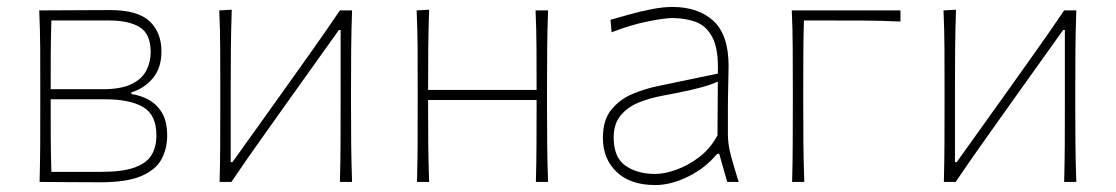

<svg xmlns="http://www.w3.org/2000/svg" viewBox="-20 -524 3213 553"><path d="M94 0Q95.5 -56.5 95.8 -108.5Q96 -160.5 96 -221V-271Q96 -332 95.8 -385Q95.5 -438 93 -494Q132 -494 189.5 -494.5Q247 -495 297 -495Q376.5 -495 410.8 -462.8Q445 -430.5 445 -376Q445 -328.5 420.5 -299Q396 -269.5 358.5 -258V-253Q382.5 -250 406.2 -237.8Q430 -225.5 445.8 -200.5Q461.5 -175.5 461.5 -133Q461.5 -97 445.8 -66.5Q430 -36 388.2 -17.5Q346.5 1 268.5 1Q218 1 171.5 0.5Q125 0 94 0ZM128 -465Q126.5 -416.5 126.2 -371.2Q126 -326 126 -273V-267H274.5Q328.5 -267 358.8 -281.8Q389 -296.5 401.5 -321Q414 -345.5 414 -374Q414 -426 382.8 -445.5Q351.5 -465 295 -465ZM128 -29H270.5Q333.5 -29 368.2 -41.8Q403 -54.5 416.8 -78Q430.5 -101.5 430.5 -134Q430.5 -193 392.5 -215.5Q354.5 -238 283 -238H126V-223Q126 -170 126.2 -124Q126.5 -78 128 -29Z M612.5 0Q614 -56.5 614.2 -108.5Q614.5 -160.5 614.5 -221V-271Q614.5 -332 614.2 -385Q614 -438 611.5 -494L647.5 -496Q645.5 -439.5 645 -385.8Q644.5 -332 644.5 -271V-57H649.5L786.5 -248.5Q830 -309.5 874 -371.5Q918 -433.5 959 -494H994Q992 -438 991.5 -385Q991 -332 991 -271V-221Q991 -160.5 991.5 -108.5Q992 -56.5 994 0H959Q960.5 -56.5 960.8 -108.5Q961 -160.5 961 -221V-437.5H956L820 -247Q776 -185 732 -123.2Q688 -61.5 646.5 0Z M1181 0Q1182.5 -56.5 1182.8 -108.5Q1183 -160.5 1183 -221V-271Q1183 -332 1182.8 -385Q1182.5 -438 1180 -494L1216 -496Q1214 -439.5 1213.5 -385.8Q1213 -332 1213 -271V-265H1525.5V-271Q1525.5 -332 1525.2 -385Q1525 -438 1522.5 -494H1558.5Q1556.5 -438 1556 -385Q1555.5 -332 1555.5 -271V-221Q1555.5 -160.5 1556 -108.5Q1556.5 -56.5 1558.5 0H1523.5Q1525 -56.5 1525.2 -108.5Q1525.5 -160.5 1525.5 -221V-236H1213V-221Q1213 -160.5 1213.5 -108.5Q1214 -56.5 1216 0Z M1867.5 9Q1795.5 9 1756 -28.8Q1716.5 -66.5 1716.5 -127Q1716.5 -179 1741.5 -209Q1766.5 -239 1803.2 -254Q1840 -269 1874.5 -276L2047.5 -312Q2050 -381 2032.5 -415.2Q2015 -449.5 1984.2 -460.8Q1953.5 -472 1916.5 -472Q1895 -472 1846.8 -462.5Q1798.5 -453 1741.5 -431L1738.5 -467Q1760.5 -473.5 1792 -482.2Q1823.5 -491 1856.5 -497.5Q1889.5 -504 1916.5 -504Q1991 -504 2034.8 -463.8Q2078.5 -423.5 2078.5 -334Q2078.5 -313 2077.5 -279.2Q2076.5 -245.5 2076.5 -211V-137Q2076.5 -107 2085.8 -73.5Q2095 -40 2107.5 0H2074.5L2051.5 -81H2045.5Q2012 -40 1962.2 -15.5Q1912.5 9 1867.5 9ZM1867.5 -23Q1893.5 -23 1927.5 -35Q1961.5 -47 1993.8 -71.5Q2026 -96 2046.5 -134L2047.5 -289Q2038 -284.5 2022 -279Q2006 -273.5 1974.5 -266Q1943 -258.5 1886.5 -248Q1849 -241 1817.5 -227.8Q1786 -214.5 1766.8 -190.5Q1747.5 -166.5 1747.5 -128Q1747.5 -71 1781.2 -47Q1815 -23 1867.5 -23Z M2261.5 0Q2263 -56.5 2263.2 -108.5Q2263.5 -160.5 2263.5 -221V-271Q2263.5 -332 2263.2 -385Q2263 -438 2260.5 -494H2573.5V-462Q2521 -464.5 2467.2 -464.8Q2413.5 -465 2362.5 -465H2295.5Q2294 -416.5 2293.8 -370.8Q2293.5 -325 2293.5 -271V-221Q2293.5 -160.5 2294 -108.5Q2294.5 -56.5 2296.5 0Z M2698.5 0Q2700 -56.5 2700.2 -108.5Q2700.5 -160.5 2700.5 -221V-271Q2700.5 -332 2700.2 -385Q2700 -438 2697.5 -494L2733.5 -496Q2731.5 -439.5 2731 -385.8Q2730.5 -332 2730.5 -271V-57H2735.5L2872.5 -248.5Q2916 -309.5 2960 -371.5Q3004 -433.5 3045 -494H3080Q3078 -438 3077.5 -385Q3077 -332 3077 -271V-221Q3077 -160.5 3077.5 -108.5Q3078 -56.5 3080 0H3045Q3046.5 -56.5 3046.8 -108.5Q3047 -160.5 3047 -221V-437.5H3042L2906 -247Q2862 -185 2818 -123.2Q2774 -61.5 2732.5 0Z"/></svg>

Font: Commissioner Flair Thin
Style: Regular
Weight: 100
Designer: Kostas Bartsokas
Foundry: Kostas Bartsokas
Version: Version 1.000; ttfautohint (v1.8.3)